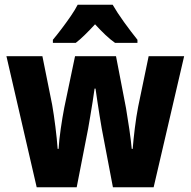

<svg xmlns="http://www.w3.org/2000/svg" viewBox="-20 -786 800 806"><path d="M407 -247Q403 -270 398 -301Q393 -332 388.5 -362.5Q384 -393 381 -414H377Q374 -390 369 -359.5Q364 -329 359 -298.5Q354 -268 350 -246L302 0H134L7 -550H158L199 -346Q206 -306 212.5 -254.5Q219 -203 222 -161H226Q228 -197 235 -245.5Q242 -294 250 -335L295 -550H467L509 -332Q516 -291 523 -243Q530 -195 533 -161H537Q540 -199 546 -248Q552 -297 560 -338L604 -550H753L625 0H454ZM453 -766Q472 -733 500.5 -693.5Q529 -654 557 -619V-606H463Q443 -620 422.5 -639.5Q402 -659 379 -684Q356 -659 335.5 -639Q315 -619 298 -606H202V-619Q218 -638 238.5 -665Q259 -692 277.5 -719Q296 -746 306 -766Z"/></svg>

Font: Noto Sans Armenian Condensed ExtraBold
Style: Regular
Weight: 800
Width: 3
Designer: Monotype Design Team
Foundry: Monotype Imaging Inc.
Version: Version 2.008; ttfautohint (v1.8.4.7-5d5b)